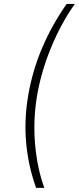

<svg xmlns="http://www.w3.org/2000/svg" viewBox="-20 -781 390 949"><path d="M119 -306.8Q139.2 -428.3 187.7 -542.8Q236.2 -657.3 309.3 -761.4H349.8Q281.2 -664.8 232.1 -544.9Q182.9 -425.1 163 -306.8Q143.1 -187.9 153.4 -68.4Q163.7 51.1 199.2 147.7H158.7Q120.4 43 109.6 -71.6Q98.7 -186.1 119 -306.8Z"/></svg>

Font: Inter UI Extra Light
Style: Italic
Weight: 200
Italic angle: -9.39999°
Designer: Rasmus Andersson
Foundry: rsms
Version: 3.2;8d6f07862